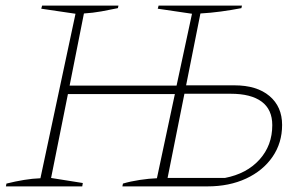

<svg xmlns="http://www.w3.org/2000/svg" viewBox="-20 -664 1087 684"><path d="M1 0 3 -10Q35 -18 65.5 -23Q96 -28 124 -29L249 -615L127 -633L130 -644H402L400 -635Q372 -629 341.5 -623.5Q311 -618 279 -616L228 -359H609L664 -615L542 -633L545 -644H842L840 -635Q804 -628 767 -623Q730 -618 694 -616L643 -360H815Q895 -360 940 -322Q985 -284 985 -219Q985 -155 951 -105.5Q917 -56 857 -28Q797 0 719 0H416L418 -10Q445 -18 478 -23Q511 -28 539 -29L603 -329H222L162 -30L275 -12L273 0ZM577 -30H781Q859 -45 904.5 -95.5Q950 -146 950 -218Q950 -274 912 -302Q874 -330 802 -330H637Z"/></svg>

Font: Piazzolla SC Thin
Style: Italic
Weight: 100
Italic angle: -11.3°
Designer: Juan Pablo del Peral
Foundry: Huerta Tipografica
Version: Version 1.330